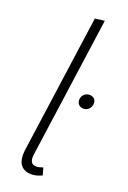

<svg xmlns="http://www.w3.org/2000/svg" viewBox="-146 -791 566 852"><g transform="rotate(20 137.0 -365.0)"><path d="M101 -76Q100 -71 100 -63Q100 -29 129 -29Q141 -29 160 -36L170 -2Q144 11 119 11Q90 11 73 -6.5Q56 -24 56 -58Q56 -70 57 -77L149 -735L194 -741ZM207 -372Q207 -388 217.5 -398.5Q228 -409 244 -409Q257 -409 265.5 -401Q274 -393 274 -380Q274 -364 263.5 -353Q253 -342 237 -342Q224 -342 215.5 -350.5Q207 -359 207 -372Z"/></g></svg>

Font: Fira Sans Extra Condensed ExtraLight
Style: Italic
Weight: 275
Width: 3
Italic angle: -8°
Designer: Carrois Corporate & Edenspiekermann AG
Foundry: Carrois Corporate GbR & Edenspiekermann AG
Version: Version 4.203